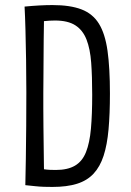

<svg xmlns="http://www.w3.org/2000/svg" viewBox="-20 -728 517 758"><path d="M187 10Q171 10 154 9.5Q137 9 118.5 7Q100 5 80 3L125 -64Q139 -62 152 -60Q165 -58 177 -57.5Q189 -57 200 -57Q247 -57 276 -74Q305 -91 319.5 -127.5Q334 -164 339 -220Q344 -276 344 -354Q344 -426 340 -480.5Q336 -535 321.5 -572Q307 -609 277.5 -628Q248 -647 197 -647Q177 -647 153 -644.5Q129 -642 100 -636L77 -702Q108 -705 135.5 -706.5Q163 -708 187 -708Q257 -708 301.5 -691Q346 -674 370.5 -634.5Q395 -595 404.5 -527.5Q414 -460 414 -359Q414 -278 408.5 -217Q403 -156 389 -113Q375 -70 349.5 -42.5Q324 -15 284 -2.5Q244 10 187 10ZM80 3Q81 -39 82 -101Q83 -163 83.5 -232Q84 -301 84 -363Q84 -426 83 -490.5Q82 -555 80.5 -610.5Q79 -666 77 -702L154 -692Q154 -669 153.5 -638Q153 -607 152.5 -571Q152 -535 152 -498Q152 -461 151.5 -425.5Q151 -390 151 -361Q151 -336 151 -301.5Q151 -267 151.5 -227.5Q152 -188 152.5 -147Q153 -106 153.5 -67.5Q154 -29 155 3Z"/></svg>

Font: Truculenta
Style: Regular
Weight: 400
Designer: Ivan Castro, Eva Sanz & Omnibus-Type Team
Foundry: Omnibus-Type
Version: Version 1.002